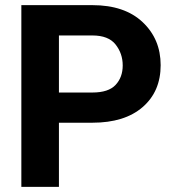

<svg xmlns="http://www.w3.org/2000/svg" viewBox="-20 -731 686 751"><path d="M341.3 -251H161.1V-369.1H341.3Q404.3 -369.1 432.1 -398.9Q460 -428.7 460 -475.1Q460 -521.5 432.1 -556.9Q404.3 -592.3 341.3 -592.3H210.5V0H63.5V-710.9H341.3Q467.3 -710.9 537.8 -644.5Q608.4 -578.1 608.4 -476.1Q608.4 -373 537.8 -312Q467.3 -251 341.3 -251Z"/></svg>

Font: RobotoDEMO
Style: Regular
Weight: 400
Designer: Christian Robertson
Foundry: Google
Version: Version 2.136